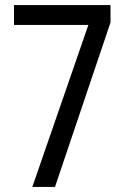

<svg xmlns="http://www.w3.org/2000/svg" viewBox="-20 -734 493 754"><path d="M327 -636H35V-714H414V-646L196 0H107Z"/></svg>

Font: Noto Sans Bengali UI Condensed
Style: Regular
Weight: 400
Width: 3
Designer: Jelle Bosma - Monotype Design Team
Foundry: Monotype Imaging Inc.
Version: Version 2.003